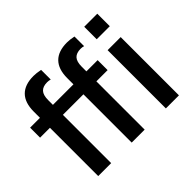

<svg xmlns="http://www.w3.org/2000/svg" viewBox="-154 -951 1184 1184"><g transform="rotate(-45 437.5 -359.5)"><path d="M544 -719Q570 -719 603 -712V-628Q591 -632 576 -632Q539 -632 521 -612.5Q503 -593 503 -549V-508H601V-421H503V0H390V-421H211V0H98V-421H12V-508H98V-562Q98 -640 137 -679.5Q176 -719 252 -719Q277 -719 312 -712V-628Q298 -632 284 -632Q247 -632 229 -612.5Q211 -593 211 -549V-508H390V-562Q390 -640 429 -679.5Q468 -719 544 -719ZM802 -603H688V-712H802ZM802 -508V0H688V-508Z"/></g></svg>

Font: CST
Style: Medium
Weight: 500
Version: Version 1.00